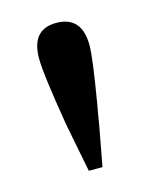

<svg xmlns="http://www.w3.org/2000/svg" viewBox="-65 -859 342 434"><g transform="rotate(-15 106.0 -642.0)"><path d="M123 -471 141 -568C142 -576 145 -592 149 -615C160 -681 166 -724 166 -745C166 -790 146 -813 106 -813C67 -813 48 -790 48 -745C48 -720 55 -668 68 -589C70 -579 71 -572 72 -568L91 -471Z"/></g></svg>

Font: AllPunType SemiBold
Style: Regular
Weight: 600
Version: 1.0